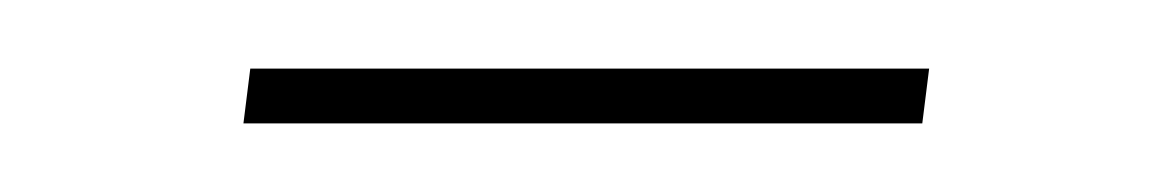

<svg xmlns="http://www.w3.org/2000/svg" viewBox="-20 -230 342 56"><path d="M53 -210H251L249 -194H51Z"/></svg>

Font: Genos Thin
Style: Italic
Weight: 100
Italic angle: -8°
Designer: Robert E. Leuschke
Foundry: Robert E. Leuschke
Version: Version 1.010